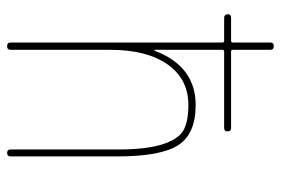

<svg xmlns="http://www.w3.org/2000/svg" viewBox="-145 -645 790 540"><g transform="rotate(90 250.0 -375.0)"><path d="M30.3 -610.4Q20.5 -610.4 20 -620.1Q19.5 -629.9 30.3 -629.9H94.7Q99.6 -629.9 99.6 -634.8V-740.2Q99.6 -750 109.9 -750Q120.1 -750 120.1 -740.2V-634.8Q120.1 -629.9 125 -629.9H339.8Q349.6 -629.9 349.6 -620.1Q349.6 -610.4 339.8 -610.4H125Q120.1 -610.4 120.1 -605.5V-415Q120.1 -414.1 121.1 -414.1Q123 -414.1 123 -416Q167 -530.3 275.4 -530.3Q356.4 -530.3 388.2 -481.4Q419.9 -432.6 419.9 -309.6V-9.8Q419.9 0 410.2 0Q400.4 0 400.4 -9.8V-309.6Q400.4 -392.6 385.7 -437.5Q371.1 -482.4 346.2 -496.1Q321.3 -509.8 275.4 -509.8Q202.1 -509.8 161.1 -451.2Q120.1 -392.6 120.1 -290V-9.8Q120.1 0 109.9 0Q99.6 0 99.6 -9.8V-605.5Q99.6 -610.4 94.7 -610.4Z"/></g></svg>

Font: Rounded Mgen+ 1m thin
Style: Regular
Weight: 100
Designer: [Source Han Sans]
Ryoko NISHIZUKA  (kana & ideographs); Paul D. Hunt (Latin, Greek & Cyrillic); Wenlong ZHANG  (bopomofo
Version: Version 1.059.20150602